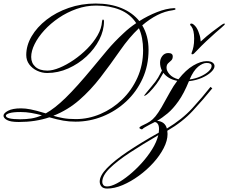

<svg xmlns="http://www.w3.org/2000/svg" viewBox="-20 -696 1308 1100"><path d="M87.9 2.9Q40.5 2.9 20.3 -8.3Q0 -19.5 0 -33.2Q0 -47.4 25.9 -61.3Q51.8 -75.2 100.6 -75.2Q126 -75.2 155.5 -69.3Q185.1 -63.5 235.8 -48.3Q237.3 -47.9 238.8 -47.6Q240.2 -47.4 242.2 -46.4Q293 -74.2 356.2 -135.7Q419.4 -197.3 512.2 -309.6Q554.2 -360.4 594.2 -408.2Q634.3 -456.1 688.5 -506.3Q720.2 -536.6 760.3 -563.5Q726.1 -616.2 666.5 -640.1Q606.9 -664.1 531.2 -664.1Q473.1 -664.1 418.5 -644.8Q363.8 -625.5 316.7 -593.5Q269.5 -561.5 233.9 -522.5Q198.2 -483.4 178.5 -443.6Q158.7 -403.8 158.7 -369.6Q158.7 -334.5 182.9 -313Q207 -291.5 251.5 -291.5Q281.7 -291.5 321.3 -307.9Q360.8 -324.2 402.3 -352.5Q443.8 -380.9 479.7 -417Q515.6 -453.1 538.8 -493.2Q562 -533.2 564.5 -572.8Q565.9 -584 569.8 -584Q575.7 -584 575.7 -573.7Q575.7 -521 548.8 -468.5Q522 -416 475.8 -373Q429.7 -330.1 371.3 -304Q313 -277.8 250 -277.8Q220.2 -277.8 192.6 -290.8Q165 -303.7 147.7 -326.9Q130.4 -350.1 130.4 -380.9Q130.4 -435.5 161.1 -488Q191.9 -540.5 246.6 -583Q301.3 -625.5 373.5 -650.6Q445.8 -675.8 528.3 -675.8Q612.8 -675.8 676.3 -649.4Q739.7 -623 778.3 -575.2Q826.2 -605.5 879.2 -626.5Q932.1 -647.5 978 -649.4Q985.4 -649.4 985.4 -644.5Q985.4 -641.6 982.9 -640.4Q980.5 -639.2 969.2 -637.2Q925.3 -631.8 881.1 -609.4Q836.9 -586.9 794.9 -550.8Q831.1 -490.7 831.1 -410.2Q831.1 -320.3 796.6 -245.1Q762.2 -169.9 702.9 -114.7Q643.6 -59.6 568.6 -29.3Q493.7 1 412.6 1Q376 1 342.3 -4.9Q308.6 -10.7 262.7 -23.9Q183.6 2.9 87.9 2.9ZM415 -13.7Q486.8 -13.7 555.4 -43Q624 -72.3 679.2 -125.2Q734.4 -178.2 767.1 -250.5Q799.8 -322.8 799.8 -408.2Q799.8 -481.9 775.9 -534.2Q720.2 -481.9 668.5 -407.2Q612.3 -326.2 555.7 -252.7Q499 -179.2 433.6 -122.3Q368.2 -65.4 285.6 -32.7Q311 -24.9 341.6 -19.3Q372.1 -13.7 415 -13.7ZM96.2 -12.7Q129.4 -12.7 159.4 -17.3Q189.5 -22 220.2 -35.6Q188 -43.9 158.4 -49.1Q128.9 -54.2 97.2 -54.2Q55.7 -54.2 34.7 -47.9Q13.7 -41.5 13.7 -33.2Q13.7 -12.7 96.2 -12.7ZM593.8 384.3Q571.3 384.3 561.3 372.3Q551.3 360.4 551.3 344.2Q551.3 310.1 593.3 266.8Q635.3 223.6 711.4 172.4Q787.6 121.1 889.6 64Q891.1 53.7 891.1 43.9Q891.1 22.9 883.5 13.2Q876 3.4 867.2 3.4H866.2Q851.1 11.2 837.4 18.1Q823.7 24.9 811 32.7Q799.8 39.1 797.9 42Q795.9 44.9 792 44.9Q789.1 44.9 783.7 41.7Q778.3 38.6 778.3 37.1Q778.3 34.7 782.7 30.5Q787.1 26.4 801.8 20Q823.2 10.3 839.1 -0.2Q855 -10.7 870.4 -29.3Q885.7 -47.9 905.3 -81.1Q924.8 -114.3 954.1 -168.5Q963.9 -186.5 974.4 -202.6Q984.9 -218.8 995.6 -232.9Q967.3 -238.3 947.5 -250.5Q927.7 -262.7 916 -278.8Q906.7 -262.2 893.1 -239.5Q879.4 -216.8 856.4 -189.9Q832 -161.6 821.3 -154.3Q810.5 -147 809.6 -147Q806.2 -147 806.2 -149.4Q806.2 -149.9 819.3 -165.8Q832.5 -181.6 846.2 -198.2Q874.5 -231.4 885.7 -251Q897 -270.5 907.7 -291.5Q897 -313 897 -337.4Q897 -358.4 909.9 -375.2Q922.9 -392.1 943.8 -392.1Q969.7 -392.1 969.7 -373Q969.7 -357.4 960.9 -349.6Q952.1 -341.8 943.1 -333.3Q934.1 -324.7 934.1 -307.6Q934.1 -289.6 951.9 -269.8Q969.7 -250 1002.4 -241.7Q1044.4 -295.4 1087.2 -320.6Q1129.9 -345.7 1164.1 -345.7Q1187 -345.7 1198 -337.4Q1209 -329.1 1209 -317.4Q1209 -301.8 1189.5 -283.2Q1169.9 -264.6 1136.7 -250Q1103.5 -235.4 1062.5 -231Q1033.7 -160.2 1002.4 -116.2Q971.2 -72.3 940.2 -46.4Q909.2 -20.5 879.9 -3.9Q925.8 0.5 936 40.5Q1023.4 -12.2 1081.5 -75.7Q1139.6 -139.2 1186 -198.2L1196.3 -189.9Q1144.5 -126 1084.7 -61.3Q1024.9 3.4 938.5 53.2Q939.9 61 939.9 71.8Q939.9 109.9 917.7 152.8Q895.5 195.8 858.4 236.8Q821.3 277.8 775.6 311Q730 344.2 682.9 364.3Q635.7 384.3 593.8 384.3ZM1066.4 -240.7Q1101.1 -245.6 1129.6 -258.5Q1158.2 -271.5 1175.3 -287.6Q1192.4 -303.7 1192.4 -317.9Q1192.4 -335.4 1163.6 -335.4Q1141.6 -335.4 1115 -313.7Q1088.4 -292 1066.4 -240.7ZM593.8 372.1Q616.2 372.1 649.7 354.5Q683.1 336.9 720.2 306.6Q757.3 276.4 791.7 238.3Q826.2 200.2 851.8 158.9Q877.4 117.7 886.7 78.6Q795.9 131.3 723.4 179Q650.9 226.6 608.4 268.3Q565.9 310.1 565.9 346.7Q565.9 356 572 364Q578.1 372.1 593.8 372.1ZM1081.5 -384.8Q1077.1 -384.8 1077.1 -388.7Q1077.1 -392.1 1080.6 -400.9Q1084.5 -410.6 1088.4 -428.7Q1092.3 -446.8 1092.3 -475.6Q1092.3 -523.4 1076.7 -544.4Q1073.2 -548.3 1071.3 -550.5Q1069.3 -552.7 1069.3 -555.2Q1069.3 -561 1077.1 -561Q1085.4 -561 1098.9 -546.1Q1112.3 -531.2 1121.6 -501Q1125.5 -490.7 1127.4 -479.7Q1129.4 -468.8 1129.9 -458Q1166 -491.2 1194.3 -512.7Q1222.7 -534.2 1247.6 -552.2Q1254.9 -557.6 1258.8 -559.3Q1262.7 -561 1265.1 -561Q1268.1 -561 1268.1 -559.1Q1268.1 -556.2 1265.1 -552.7Q1262.2 -549.3 1247.6 -536.6Q1239.7 -530.3 1215.3 -508.8Q1190.9 -487.3 1161.9 -460Q1132.8 -432.6 1110.4 -408.7Q1096.7 -393.6 1091.3 -389.2Q1085.9 -384.8 1081.5 -384.8Z"/></svg>

Font: Pinyon Script
Style: Regular
Weight: 400
Designer: Nicole Fally, Eben Sorkin
Foundry: Sorkin Type Co.
Version: Version 1.008; ttfautohint (v1.8.4.7-5d5b)